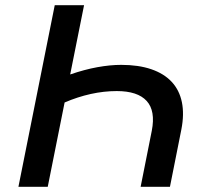

<svg xmlns="http://www.w3.org/2000/svg" viewBox="-20 -720 779 740"><path d="M522 0 565 -216Q580 -293 545.2 -331Q510.5 -369 430 -369Q380.5 -369 329.8 -357.8Q279 -346.5 229 -325L164 0H51L191 -700H304L250.5 -433Q305.5 -452 355 -461Q404.5 -470 447 -470Q514 -470 563 -453.2Q612 -436.5 641.8 -404.5Q671.5 -372.5 681 -326.2Q690.5 -280 679 -221L635 0Z"/></svg>

Font: Argentum Sans
Style: Italic
Weight: 400
Italic angle: -11.3099°
Designer: Julieta Ulanovsky, Owen Earl, Rasmus Andersson, Cristiano Sobral
Foundry: The Argentum Sans Project Authors
Version: Version 3.131; ttfautohint (v1.8.4.7-5d5b-dirty)